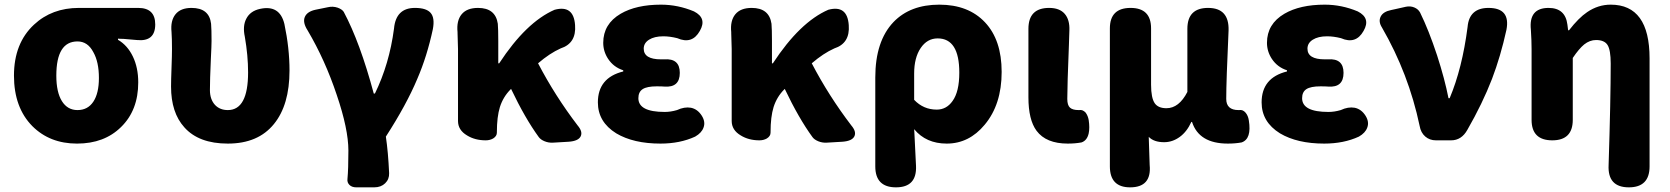

<svg xmlns="http://www.w3.org/2000/svg" viewBox="-20 -603 7175 825"><path d="M311 14Q194 14 119 -61Q40 -141 40 -278Q40 -417 126 -497Q203 -569 319 -569H483H574Q647 -569 647 -498Q647 -423 568 -431Q550 -433 510 -436Q495 -436 487 -437V-432Q528 -408 551 -360Q574 -312 574 -249Q574 -129 500 -57Q428 14 311 14ZM313 -130Q357 -130 381 -166Q405 -202 405 -268Q405 -337 381 -379Q357 -425 313 -425Q222 -425 222 -278Q222 -207 246 -168.5Q270 -130 313 -130Z M959 14Q834 14 772 -56Q715 -119 715 -231Q715 -258 717 -311.5Q719 -365 719 -392Q719 -438 717 -466Q712 -514 734 -541.5Q756 -569 803 -569Q879 -569 887 -501Q889 -478 889 -427Q889 -408 886 -349Q882 -259 882 -216Q882 -176 904 -152Q925 -130 959 -130Q1046 -130 1046 -292Q1046 -364 1032 -445Q1022 -491 1038 -522Q1055 -556 1098 -565Q1182 -583 1202 -500Q1224 -396 1224 -300Q1224 -152 1157 -70Q1089 14 959 14Z M1511 202Q1492 202 1481.5 191.5Q1471 181 1473 166Q1477 123 1477 44Q1477 -48 1427 -195Q1377 -345 1302 -472Q1280 -506 1289.5 -529.5Q1299 -553 1335 -561L1389 -572Q1410 -577 1431 -570Q1450 -563 1457 -552Q1527 -421 1586 -201H1591Q1653 -328 1673 -480Q1681 -569 1763 -569Q1812 -569 1830.5 -547.5Q1849 -526 1840 -478Q1815 -361 1773 -264Q1727 -154 1638 -16Q1648 51 1652 141Q1653 167 1635 184.5Q1617 202 1588 202H1560Z M2320 4Q2303 -3 2295 -14Q2236 -95 2176 -221L2174 -219Q2142 -187 2128 -143Q2115 -101 2115 -35V-33Q2115 -18 2099 -8Q2085 0 2067 0Q2021 0 1987 -21Q1948 -44 1948 -83V-196V-392Q1948 -411 1946 -461Q1946 -464 1946 -465Q1941 -514 1963.5 -541.5Q1986 -569 2034 -569Q2109 -569 2119 -501Q2121 -478 2121 -427V-331H2125Q2241 -508 2363 -561Q2445 -583 2451 -495Q2457 -417 2389 -395Q2342 -374 2292 -331Q2365 -191 2462 -64Q2485 -37 2475 -17Q2465 3 2424 6L2356 10Q2337 11 2320 4Z M2818 14Q2702 14 2628 -30Q2549 -79 2549 -163Q2549 -269 2658 -296V-301Q2617 -314 2593 -350Q2572 -382 2572 -419Q2572 -500 2647 -544Q2714 -583 2820 -583Q2893 -583 2962 -554Q3019 -525 2987 -470Q2954 -411 2890 -439Q2858 -447 2830 -447Q2792 -447 2769 -432.5Q2746 -418 2746 -394Q2746 -348 2820 -348Q2827 -348 2834 -348Q2901 -353 2901 -290Q2901 -226 2835 -231Q2824 -232 2802 -232Q2760 -232 2741.5 -220Q2723 -208 2723 -181Q2723 -122 2836 -122Q2862 -122 2889 -130Q2921 -145 2949 -140Q2978 -134 2996 -105Q3012 -79 3003 -55Q2995 -32 2967 -16Q2902 14 2818 14Z M3496 4Q3479 -3 3471 -14Q3412 -95 3352 -221L3350 -219Q3318 -187 3304 -143Q3291 -101 3291 -35V-33Q3291 -18 3275 -8Q3261 0 3243 0Q3197 0 3163 -21Q3124 -44 3124 -83V-196V-392Q3124 -411 3122 -461Q3122 -464 3122 -465Q3117 -514 3139.5 -541.5Q3162 -569 3210 -569Q3285 -569 3295 -501Q3297 -478 3297 -427V-331H3301Q3417 -508 3539 -561Q3621 -583 3627 -495Q3633 -417 3565 -395Q3518 -374 3468 -331Q3541 -191 3638 -64Q3661 -37 3651 -17Q3641 3 3600 6L3532 10Q3513 11 3496 4Z M3830 202Q3741 202 3741 112V-34V-270Q3741 -426 3819 -508Q3891 -583 4016 -583Q4141 -583 4212.5 -507Q4284 -431 4284 -294Q4284 -154 4211 -67Q4144 14 4048 14Q3959 14 3908 -48Q3908 -43 3909 -32Q3914 63 3916 110Q3920 202 3830 202ZM4005 -132Q4047 -132 4073 -169Q4102 -209 4102 -291Q4102 -438 4009 -438Q3964 -438 3936 -396.5Q3908 -355 3908 -287V-174Q3948 -132 4005 -132Z M4568 14Q4475 14 4434 -41Q4399 -88 4399 -185V-377V-479Q4399 -569 4488 -569Q4533 -569 4555 -543.5Q4577 -518 4575 -472Q4574 -451 4573 -410Q4566 -235 4566 -178Q4566 -151 4577.5 -140.5Q4589 -130 4615 -130Q4616 -130 4617 -130Q4632 -133 4645 -119Q4655 -105 4658 -87Q4663 -54 4658 -30Q4651 1 4627 9Q4600 14 4568 14Z M4836 202Q4749 202 4749 112V-183V-481Q4749 -569 4838 -569Q4926 -569 4926 -481V-239Q4926 -182 4942 -159Q4957 -138 4992 -138Q5046 -138 5082 -208V-479Q5082 -569 5171 -569Q5262 -569 5259 -472Q5249 -254 5249 -178Q5249 -130 5302 -130Q5303 -130 5304 -130Q5320 -133 5332 -119Q5343 -106 5346 -86Q5359 -6 5315 9Q5288 14 5256 14Q5132 14 5102 -79H5099Q5080 -37 5049 -14.5Q5018 8 4982 8Q4938 8 4916 -15Q4918 63 4920 106Q4929 202 4836 202Z M5670 14Q5554 14 5480 -30Q5401 -79 5401 -163Q5401 -269 5510 -296V-301Q5469 -314 5445 -350Q5424 -382 5424 -419Q5424 -500 5499 -544Q5566 -583 5672 -583Q5745 -583 5814 -554Q5871 -525 5839 -470Q5806 -411 5742 -439Q5710 -447 5682 -447Q5644 -447 5621 -432.5Q5598 -418 5598 -394Q5598 -348 5672 -348Q5679 -348 5686 -348Q5753 -353 5753 -290Q5753 -226 5687 -231Q5676 -232 5654 -232Q5612 -232 5593.5 -220Q5575 -208 5575 -181Q5575 -122 5688 -122Q5714 -122 5741 -130Q5773 -145 5801 -140Q5830 -134 5848 -105Q5864 -79 5855 -55Q5847 -32 5819 -16Q5754 14 5670 14Z M6150 0Q6123 0 6104 -16.5Q6085 -33 6080 -62Q6033 -286 5918 -485Q5902 -510 5912.5 -531.5Q5923 -553 5958 -560L5972 -563L6021 -574Q6040 -578 6057 -571Q6074 -564 6082 -549Q6119 -474 6155 -365Q6188 -263 6204 -181H6209Q6263 -309 6286 -487Q6293 -569 6376 -569Q6471 -569 6453 -475Q6428 -361 6391 -264Q6350 -158 6285 -45Q6260 0 6215 0Z M6979 202Q6887 202 6892 106Q6901 -177 6901 -330Q6901 -388 6887.5 -409.5Q6874 -431 6838 -431Q6811 -431 6787 -412Q6765 -394 6738 -354V-88Q6738 0 6650 0Q6561 0 6561 -88V-392Q6561 -429 6558 -475Q6548 -569 6634 -569Q6706 -569 6715 -497L6718 -473H6722Q6763 -526 6800 -551Q6847 -583 6901 -583Q7068 -583 7068 -352V-75V112Q7068 202 6979 202Z"/></svg>

Font: GenSenRounded TW H
Style: Regular
Weight: 900
Version: Version 1.501;PS 1;hotconv 16.6.51;makeotf.lib2.5.65220